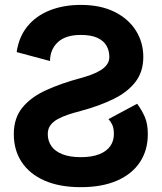

<svg xmlns="http://www.w3.org/2000/svg" viewBox="-20 -755 663 787"><path d="M424.6 -266.8 542 -329.6Q560.8 -304.9 573.4 -276.1Q585.9 -247.3 585.9 -205.3Q585.9 -139.4 553.7 -90.6Q521.5 -41.7 460.1 -14.8Q398.7 12.2 311.3 12.2Q223.9 12.2 162.6 -14.8Q101.3 -41.7 69 -90.6Q36.6 -139.4 36.6 -205.3Q36.6 -271.2 71.9 -314.2Q107.2 -357.2 169.1 -385.4Q231 -413.6 311.3 -435.1Q334.2 -441.4 355.2 -449.2Q376.2 -457 392.7 -467.3Q409.2 -477.5 418.7 -491Q428.2 -504.4 428.2 -521.5Q428.2 -546.9 416.7 -567.3Q405.3 -587.6 379.6 -599.7Q354 -611.8 311.3 -611.8Q248.8 -611.8 216.9 -581.9Q185.1 -552 185.1 -504.9L48.3 -541.5Q57.1 -603.5 92.2 -646.7Q127.2 -689.9 183.6 -712.4Q240 -734.9 311.3 -734.9Q392.1 -734.9 449.3 -706.4Q506.6 -678 537 -629.6Q567.4 -581.3 567.4 -521.5Q567.4 -461.7 535.8 -420Q504.2 -378.4 446.7 -349.9Q389.2 -321.3 311.3 -300.3Q283.9 -293.2 259.5 -285.2Q235.1 -277.1 216.2 -266.6Q197.3 -256.1 186.5 -241.3Q175.8 -226.6 175.8 -205.3Q175.8 -177.2 190.8 -155.9Q205.8 -134.5 236 -122.7Q266.1 -110.8 311.3 -110.8Q356.4 -110.8 386.6 -122.7Q416.7 -134.5 431.8 -155.9Q446.8 -177.2 446.8 -205.3Q446.8 -229.2 440.3 -243.2Q433.8 -257.1 424.6 -266.8Z"/></svg>

Font: Giphurs
Style: Regular
Weight: 400
Version: Version 2.010